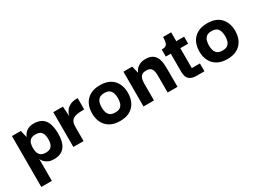

<svg xmlns="http://www.w3.org/2000/svg" viewBox="-30 -1148 2665 1970"><g transform="rotate(-30 1302.5 -163.0)"><path d="M305 10Q268 10 243.5 -1Q219 -12 204 -26Q189 -40 182.5 -51.5Q176 -63 176 -65H174V191H49V-412H154L174 -330H176Q176 -331 182 -343.5Q188 -356 202 -372Q216 -388 241 -400Q266 -412 305 -412Q367 -412 404 -386Q441 -360 457 -311.5Q473 -263 473 -198Q473 -133 456.5 -86.5Q440 -40 403 -15Q366 10 305 10ZM266 -90Q305 -90 324.5 -106Q344 -122 350.5 -146.5Q357 -171 357 -199Q357 -227 350 -251.5Q343 -276 323.5 -291Q304 -306 265 -306Q229 -306 209 -292Q189 -278 181.5 -253Q174 -228 174 -199Q174 -169 181.5 -144.5Q189 -120 209.5 -105Q230 -90 266 -90Z M539 0V-412H653L661 -292L660 -203V0ZM660 -171 657 -263Q657 -283 664.5 -308.5Q672 -334 689.5 -357.5Q707 -381 738.5 -396.5Q770 -412 816 -412H828V-278H815Q775 -278 745.5 -273.5Q716 -269 697.5 -257Q679 -245 669.5 -224Q660 -203 660 -171Z M1090 10Q1019 10 971.5 -17.5Q924 -45 900.5 -92.5Q877 -140 877 -201Q877 -263 900.5 -310.5Q924 -358 971.5 -385.5Q1019 -413 1090 -413Q1194 -413 1248 -355Q1302 -297 1302 -201Q1302 -141 1279 -93.5Q1256 -46 1209 -18Q1162 10 1090 10ZM1090 -91Q1131 -91 1151.5 -108Q1172 -125 1179 -151.5Q1186 -178 1186 -205Q1186 -233 1179 -259.5Q1172 -286 1151.5 -303.5Q1131 -321 1090 -321Q1049 -321 1028 -303.5Q1007 -286 1000 -259.5Q993 -233 993 -205Q993 -178 1000 -151.5Q1007 -125 1028 -108Q1049 -91 1090 -91Z M1370 0V-412H1474L1494 -330H1496Q1497 -331 1503 -344Q1509 -357 1523.5 -372.5Q1538 -388 1564 -400Q1590 -412 1630 -412Q1674 -412 1702 -397Q1730 -382 1745 -357.5Q1760 -333 1765.5 -304Q1771 -275 1772 -247.5Q1773 -220 1773 -199V0H1656V-200Q1656 -227 1651 -251Q1646 -275 1629.5 -290.5Q1613 -306 1576 -306Q1540 -306 1522.5 -290Q1505 -274 1499.5 -249.5Q1494 -225 1494 -197V0Z M1997 0Q1943 0 1913 -26Q1883 -52 1883 -116V-341H1996V-93H2092V0ZM1824 -329V-412Q1843 -412 1857.5 -415.5Q1872 -419 1881.5 -429Q1891 -439 1895.5 -460.5Q1900 -482 1900 -517H1996V-412H2089V-329Z M2361 10Q2290 10 2242.5 -17.5Q2195 -45 2171.5 -92.5Q2148 -140 2148 -201Q2148 -263 2171.5 -310.5Q2195 -358 2242.5 -385.5Q2290 -413 2361 -413Q2465 -413 2519 -355Q2573 -297 2573 -201Q2573 -141 2550 -93.5Q2527 -46 2480 -18Q2433 10 2361 10ZM2361 -91Q2402 -91 2422.5 -108Q2443 -125 2450 -151.5Q2457 -178 2457 -205Q2457 -233 2450 -259.5Q2443 -286 2422.5 -303.5Q2402 -321 2361 -321Q2320 -321 2299 -303.5Q2278 -286 2271 -259.5Q2264 -233 2264 -205Q2264 -178 2271 -151.5Q2278 -125 2299 -108Q2320 -91 2361 -91Z"/></g></svg>

Font: Darker Grotesque Light ExtraBold
Style: Regular
Weight: 800
Version: Version 1.000;gftools[0.9.28]